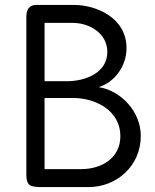

<svg xmlns="http://www.w3.org/2000/svg" viewBox="-20 -760 631 780"><path d="M161 -362H275C373 -362 469 -308 469 -207C469 -120 396 -73 310 -73H161ZM161 -430V-667H275C346 -667 416 -623 416 -549C416 -464 327 -430 251 -430ZM87 -49C87 -28 92 -14 101 -8C108 -3 123 0 145 0H340C453 0 552 -85 552 -208C552 -307 471 -392 381 -406C446 -426 494 -492 494 -564C494 -692 365 -740 281 -740H128C101 -740 87 -724 87 -692Z"/></svg>

Font: Numismatica Pro
Style: Regular
Weight: 400
Designer: Chris Hopkins
Foundry: Edward C. D. Hopkins
Version: Version 2.19D